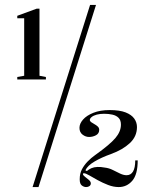

<svg xmlns="http://www.w3.org/2000/svg" viewBox="-20 -743 628 778"><path d="M50 -421V-431L78 -436V-669H50V-679L129 -708H140V-436L166 -431V-421ZM329 15Q320 15 311.5 8.5Q303 2 303 -16Q303 -40 312 -57Q321 -74 335 -88.5Q349 -103 366 -115Q425 -157 447.5 -183.5Q470 -210 470 -238Q470 -256 460.5 -265.5Q451 -275 435.5 -278.5Q420 -282 402 -282Q385 -282 372 -278.5Q359 -275 351.5 -269Q344 -263 344 -257Q344 -252 349.5 -248Q355 -244 362.5 -240Q370 -236 376 -230.5Q382 -225 382 -217Q382 -202 369 -195Q356 -188 341 -188Q327 -188 314.5 -197.5Q302 -207 302 -225Q302 -242 316.5 -258.5Q331 -275 358.5 -286Q386 -297 424 -297Q465 -297 489 -287.5Q513 -278 524 -262.5Q535 -247 535 -228Q535 -190 506 -163Q477 -136 430 -119Q391 -105 363 -88.5Q335 -72 326 -53L332 -50Q340 -57 350.5 -61.5Q361 -66 375 -66.5Q389 -67 404 -64Q422 -62 437.5 -54Q453 -46 467 -39.5Q481 -33 493 -33Q510 -33 519 -48Q528 -63 528 -93H538Q538 -36 516 -10.5Q494 15 461 15Q440 15 418 6.5Q396 -2 376 -13Q356 -24 341.5 -32.5Q327 -41 320 -41Q316 -41 316 -38Q316 -33 324 -27Q332 -21 340 -14Q348 -7 348 0Q348 7 342.5 11Q337 15 329 15ZM112 15 345 -723H369L136 15Z"/></svg>

Font: Kalnia Medium
Style: Regular
Weight: 500
Designer: Frida Medrano
Foundry: Frida Medrano
Version: Version 1.105